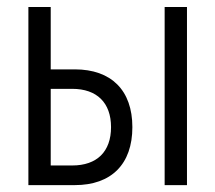

<svg xmlns="http://www.w3.org/2000/svg" viewBox="-20 -538 626 558"><path d="M62.5 0H197.3C303.7 0 364.7 -61 364.7 -168.5C364.7 -275.4 303.7 -336.4 197.3 -336.4H127.4V-517.6H62.5ZM127.4 -57.1V-279.8H189.9C261.7 -279.8 302.7 -239.3 302.7 -168.5C302.7 -97.2 261.7 -57.1 189.9 -57.1ZM458.5 0H523.4V-517.6H458.5Z"/></svg>

Font: Cascadia Code PL Light
Style: Regular
Weight: 300
Monospace: yes
Designer: Aaron Bell
Foundry: Saja Typeworks
Version: Version 2404.023